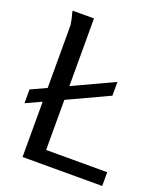

<svg xmlns="http://www.w3.org/2000/svg" viewBox="-135 -816 764 904"><g transform="rotate(20 246.5 -364.0)"><path d="M86 -662Q84 -668 84 -672L80 -694L74 -716Q73 -720 72.5 -724Q72 -728 72 -728H179V-389L385 -485V-416L179 -320V-69H485V0H86V-277L8 -241V-310L86 -346Z"/></g></svg>

Font: Rosario
Style: Regular
Weight: 400
Designer: Hector Gatti
Foundry: Omnibus-Type
Version: Version 1.002